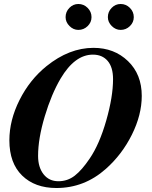

<svg xmlns="http://www.w3.org/2000/svg" viewBox="-20 -925 762 963"><path d="M691 -444Q691 -349 641.5 -249.5Q592 -150 511 -78Q403 18 263 18Q155 18 91 -44.5Q27 -107 27 -221Q27 -322 78 -423.5Q129 -525 213 -593Q327 -685 449 -685Q553 -685 622 -618.5Q691 -552 691 -444ZM547 -528Q547 -588 520 -619.5Q493 -651 446 -651Q355 -651 284 -531Q238 -453 204.5 -341.5Q171 -230 171 -143Q171 -86 198.5 -51Q226 -16 273 -16Q319 -16 355 -44Q391 -72 430 -130Q479 -202 513 -321Q547 -440 547 -528ZM651 -839Q651 -813 631.5 -794Q612 -775 585 -775Q560 -775 540.5 -794.5Q521 -814 521 -839Q521 -866 540 -885.5Q559 -905 585 -905Q612 -905 631.5 -885.5Q651 -866 651 -839ZM439 -839Q439 -813 419.5 -794Q400 -775 373 -775Q348 -775 328.5 -794.5Q309 -814 309 -839Q309 -866 328 -885.5Q347 -905 373 -905Q400 -905 419.5 -885.5Q439 -866 439 -839Z"/></svg>

Font: STIX MathJax Latin
Style: Bold Italic
Weight: 700
Italic angle: -16.33°
Designer: MicroPress Inc., with final additions and corrections provided by Coen Hoffman, Elsevier (retired)
Version: Version 1.1.1